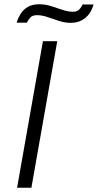

<svg xmlns="http://www.w3.org/2000/svg" viewBox="-20 -879 458 899"><path d="M60 0 181 -686H248L127 0ZM58 -773Q65 -796 77.5 -815.5Q90 -835 111 -847Q132 -859 163 -859Q192 -859 219 -850.5Q246 -842 272 -833Q298 -824 323 -824Q342 -824 352 -835.5Q362 -847 367 -858H418Q412 -835 398 -815Q384 -795 362 -783.5Q340 -772 311 -772Q284 -772 256.5 -781Q229 -790 203 -799Q177 -808 153 -808Q132 -808 121.5 -796.5Q111 -785 106 -773Z"/></svg>

Font: Archivo SemiExpanded ExtraLight
Style: Italic
Weight: 250
Width: 6
Italic angle: -10°
Designer: Hector Gatti
Foundry: Omnibus-Type
Version: Version 2.001